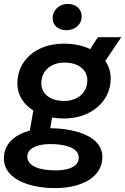

<svg xmlns="http://www.w3.org/2000/svg" viewBox="-36 -755 642 985"><path d="M292 -147C432 -147 532 -236 532 -351C532 -386 522 -417 504 -442L586 -564H467C456 -550 441 -526 427 -503C388 -522 341 -531 292 -531C147 -531 53 -443 53 -327C53 -266 86 -219 135 -188L117 -85C39 -64 -17 -17 -16 59C-14 176 141 212 254 210C386 208 491 152 489 48C487 -64 331 -97 222 -97L231 -152C251 -149 271 -147 292 -147ZM254 119C171 120 105 99 104 49C104 8 149 -15 220 -16C286 -16 368 -2 368 54C368 95 325 118 254 119ZM293 -237C224 -237 176 -272 176 -327C176 -394 227 -434 295 -434C364 -434 412 -399 412 -343C412 -278 361 -237 293 -237ZM305 -600C348 -600 383 -628 383 -672C383 -707 355 -735 311 -735C269 -735 234 -704 234 -661C234 -625 263 -600 305 -600Z"/></svg>

Font: Fixel Display SemiBold
Style: Italic
Weight: 600
Italic angle: -10°
Designer: AlfaBravo + MacPaw
Foundry: Kyrylo Tkachov, Marchela Mozhyna, Serhii Makarenko, Maria Weinstein, Zakhar Kryvoshyya
Version: Version 1.210;Glyphs 3.2 (3217)